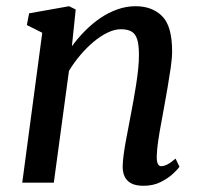

<svg xmlns="http://www.w3.org/2000/svg" viewBox="-20 -588 647 618"><path d="M211.4 -439.1Q230.7 -465.6 254 -489Q277.2 -512.4 303.6 -530.3Q330 -548.1 358.4 -558Q386.8 -568 416.5 -568Q469.7 -568 501.8 -536.1Q534 -504.2 534 -422.7Q534 -401.7 529.6 -370.7Q525.1 -339.7 519.5 -306.9Q513.8 -274 508.9 -247Q504.6 -222 499.1 -193.1Q493.6 -164.2 489.4 -136.1Q485.2 -107.9 484.5 -85.4Q484.2 -68.5 488 -60.8Q491.7 -53.1 498.2 -53.1Q507.8 -53.1 518.8 -58.7Q529.8 -64.4 545.1 -77.5L557.6 -51.3Q554 -45.1 538.4 -30.2Q522.8 -15.2 498.3 -2.6Q473.7 10 441.9 10Q416.8 10 401.9 1.9Q387 -6.3 380.6 -21Q374.2 -35.7 374.9 -55.9Q375.5 -71 378.1 -90.8Q380.7 -110.5 384.8 -132.8Q388.9 -155 393.3 -177.6Q397.6 -200.1 401.4 -220.5Q405.3 -241.5 409.8 -265.7Q414.3 -290 418.2 -315.7Q422.2 -341.4 424.8 -366.3Q427.4 -391.2 427.2 -413.4Q427 -445 421.3 -462.4Q415.5 -479.7 402.8 -486.8Q390.1 -493.9 368.7 -493.9Q349.1 -493.9 326.7 -483.2Q304.4 -472.5 282 -454Q259.7 -435.4 239 -411.2Q218.3 -386.9 202 -360L153.2 0H51.6L116 -482.5L66.4 -507.4L73.7 -545.1L202.5 -568L223.7 -557.4Z"/></svg>

Font: Merriweather 7pt Light
Style: Italic
Weight: 300
Italic angle: -7.8°
Designer: Eben Sorkin
Foundry: Eben Sorkin
Version: Version 2.200;gftools[0.9.31]